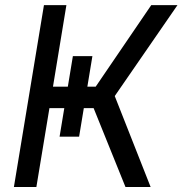

<svg xmlns="http://www.w3.org/2000/svg" viewBox="-20 -748 730 768"><path d="M271.5 -523.4H349.6L296.4 -201.2H218.3ZM35.6 0 155.8 -727.5H245.6L191.9 -401.4H362.8L585 -727.5H689.9L439 -363.8L582.5 0H481.9L354.5 -315.4H177.7L125.5 0Z"/></svg>

Font: Inter 24pt
Style: Italic
Weight: 400
Italic angle: -9.3988°
Designer: Rasmus Andersson
Foundry: rsms
Version: Version 4.001;git-66647c0bb